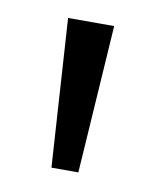

<svg xmlns="http://www.w3.org/2000/svg" viewBox="-45 -743 285 350"><g transform="rotate(10 97.0 -568.0)"><path d="M72.2 -431 54.7 -705H140L122 -431Z"/></g></svg>

Font: Nunito Sans 12pt ExtraLight Condensed
Style: Regular
Weight: 200
Width: 3
Version: Version 3.101;gftools[0.9.27]